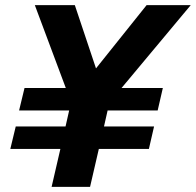

<svg xmlns="http://www.w3.org/2000/svg" viewBox="-20 -724 759 744"><path d="M548 -704H719L451 -383H611L591 -296H397L383 -234H577L557 -147H363L329 0H180L214 -147H20L41 -234H234L248 -296H54L75 -383H235L115 -704H270L352 -459Z"/></svg>

Font: CBA Beacon Sans Extra Bold
Style: Italic
Weight: 800
Italic angle: -13°
Designer: Wei Huang
Foundry: Wei Huang
Version: Version 1.002